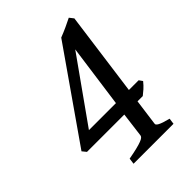

<svg xmlns="http://www.w3.org/2000/svg" viewBox="-182 -695 783 783"><g transform="rotate(-45 209.5 -304.0)"><path d="M90.3 -225.6H246.1L283.7 -498ZM388.2 -210.9Q376 -195.8 365.2 -186.3Q354.5 -176.8 343.8 -168.5H313.5L298.3 -55.7Q297.4 -51.8 299.8 -48.6Q302.2 -45.4 308.8 -41.7Q315.4 -38.1 326.9 -34.2Q338.4 -30.3 356 -25.9L352.5 0H122.1L125.5 -25.9Q154.8 -31.2 173.6 -35.9Q192.4 -40.5 203.1 -44.7Q213.9 -48.8 218.3 -52.7Q222.7 -56.6 223.6 -61L237.3 -168.5H22L7.8 -186L277.3 -572.3Q298.8 -580.6 319.8 -590.3Q340.8 -600.1 356.4 -607.9L370.6 -589.8L321.3 -226.1H377.4Z"/></g></svg>

Font: Gentium Book Basic
Style: Italic
Weight: 400
Italic angle: -8°
Designer: J. Victor Gaultney and Annie Olsen
Foundry: SIL International
Version: Version 1.102; 2013; Maintenance release